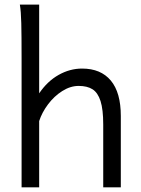

<svg xmlns="http://www.w3.org/2000/svg" viewBox="-20 -801 604 821"><path d="M147.5 0H72.3V-551.8Q72.3 -651.4 71 -702.1Q69.8 -752.9 64.9 -781.2H147.5V-401.9Q182.6 -453.6 230.7 -480.7Q278.8 -507.8 331.1 -507.8Q411.1 -507.8 453.9 -456.5Q496.6 -405.3 496.6 -305.2V0H421.4V-268.6Q421.4 -333 409.9 -368.9Q398.4 -404.8 375.7 -419.2Q353 -433.6 316.4 -433.6Q280.8 -433.6 246.1 -411.6Q211.4 -389.6 185.3 -354.7Q159.2 -319.8 147.5 -283.2Z"/></svg>

Font: Lesson One Light
Style: Regular
Weight: 300
Designer: But Ko, Victor Gaultney, Annie Olsen, Julie Remington, Don Collingsworth, Eric Hays, Becca Hirsbrunner
Version: Version 1.100